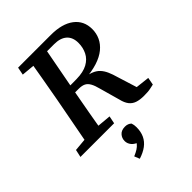

<svg xmlns="http://www.w3.org/2000/svg" viewBox="-269 -793 1189 1189"><g transform="rotate(-45 326.0 -198.0)"><path d="M-9 0 2 -50 134 -62H163L296 -50L286 0ZM73 0 140 -355Q154 -432 167.5 -509.5Q181 -587 194 -664H318L251 -309Q237 -232 223 -154.5Q209 -77 197 0ZM99 -613 109 -664H256L250 -601H228ZM537 11Q501 11 476.5 2.5Q452 -6 436.5 -26Q421 -46 413 -80L376 -212Q367 -248 355.5 -268.5Q344 -289 327 -297.5Q310 -306 281 -306H194L202 -357L315 -358Q375 -359 411.5 -379Q448 -399 465 -433Q482 -467 482 -508Q482 -557 453 -583Q424 -609 369 -609H253L258 -664H395Q494 -664 548.5 -622.5Q603 -581 603 -508Q603 -471 588 -438.5Q573 -406 542 -380.5Q511 -355 462.5 -339.5Q414 -324 348 -320L343 -333Q384 -328 411 -317.5Q438 -307 454.5 -289.5Q471 -272 482.5 -246.5Q494 -221 504 -185L553 -28L468 -68L634 -49L625 0Q610 3 597 6Q584 9 570 10Q556 11 537 11ZM367 115Q367 155 353 184.5Q339 214 311.5 234.5Q284 255 243 268L229 233Q253 223 268.5 213Q284 203 293.5 191Q303 179 311 163L316 193Q284 183 269 164.5Q254 146 254 124Q254 99 270.5 80.5Q287 62 319 62Q332 62 342.5 66Q353 70 361 78Q364 87 365.5 95.5Q367 104 367 115Z"/></g></svg>

Font: Source Serif 4 18pt SemiBold
Style: Italic
Weight: 600
Italic angle: -12°
Designer: Frank Grießhammer
Foundry: Adobe Systems Incorporated
Version: Version 4.004;hotconv 1.0.116;makeotfexe 2.5.65601